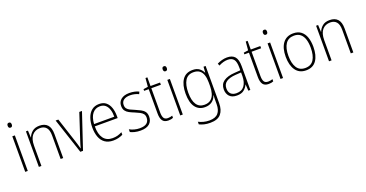

<svg xmlns="http://www.w3.org/2000/svg" viewBox="-39 -1584 5122 2685"><g transform="rotate(-20 2522.5 -242.0)"><path d="M103 -725Q121 -725 127.5 -714.5Q134 -704 134 -688Q134 -672 127 -661.5Q120 -651 103 -651Q87 -651 80 -661.5Q73 -672 73 -688Q73 -704 80 -714.5Q87 -725 103 -725ZM122 -529V0H84V-529Z M490 -539Q567 -539 608 -495Q649 -451 649 -356V0H611V-351Q611 -431 578.5 -468Q546 -505 487 -505Q413 -505 369 -454Q325 -403 325 -300V0H287V-529H317L322 -426H325Q341 -470 381 -504.5Q421 -539 490 -539Z M904 0 729 -529H769L890 -159Q910 -98 923 -45H926Q933 -71 940.5 -98.5Q948 -126 959 -157L1081 -529H1121L944 0Z M1378 -539Q1441 -539 1480 -506.5Q1519 -474 1537.5 -419Q1556 -364 1556 -297V-265H1216Q1215 -149 1260.5 -87Q1306 -25 1394 -25Q1434 -25 1466 -33Q1498 -41 1537 -61V-23Q1504 -7 1469.5 1.5Q1435 10 1393 10Q1319 10 1271 -24Q1223 -58 1200 -119Q1177 -180 1177 -262Q1177 -341 1199.5 -404Q1222 -467 1266.5 -503Q1311 -539 1378 -539ZM1378 -505Q1309 -505 1266.5 -453Q1224 -401 1217 -299H1518Q1519 -358 1504 -405Q1489 -452 1458 -478.5Q1427 -505 1378 -505Z M1977 -133Q1977 -67 1932.5 -28.5Q1888 10 1800 10Q1752 10 1713 0Q1674 -10 1649 -23V-64Q1681 -46 1720 -35.5Q1759 -25 1800 -25Q1873 -25 1906 -53.5Q1939 -82 1939 -133Q1939 -167 1922.5 -188Q1906 -209 1876.5 -224.5Q1847 -240 1808 -256Q1765 -273 1731.5 -290.5Q1698 -308 1678.5 -335Q1659 -362 1659 -407Q1659 -467 1703.5 -503Q1748 -539 1827 -539Q1868 -539 1904 -531Q1940 -523 1968 -509L1953 -476Q1928 -489 1894 -497Q1860 -505 1826 -505Q1766 -505 1731.5 -480Q1697 -455 1697 -407Q1697 -374 1712.5 -353.5Q1728 -333 1757 -319Q1786 -305 1825 -289Q1866 -271 1900.5 -253.5Q1935 -236 1956 -208Q1977 -180 1977 -133Z M2218 -24Q2237 -24 2254 -27.5Q2271 -31 2284 -36V-3Q2270 3 2253 6.5Q2236 10 2213 10Q2153 10 2127.5 -26.5Q2102 -63 2102 -133V-496H2034V-521L2102 -531L2113 -658H2141V-529H2283V-496H2141V-135Q2141 -80 2157.5 -52Q2174 -24 2218 -24Z M2410 -725Q2428 -725 2434.5 -714.5Q2441 -704 2441 -688Q2441 -672 2434 -661.5Q2427 -651 2410 -651Q2394 -651 2387 -661.5Q2380 -672 2380 -688Q2380 -704 2387 -714.5Q2394 -725 2410 -725ZM2429 -529V0H2391V-529Z M2768 -539Q2830 -539 2866 -512Q2902 -485 2921 -444H2924L2930 -529H2961V24Q2961 126 2912.5 183.5Q2864 241 2753 241Q2702 241 2663 231.5Q2624 222 2592 206V167Q2625 184 2665 195Q2705 206 2753 206Q2842 206 2882.5 159.5Q2923 113 2923 27V-12Q2923 -36 2923.5 -58Q2924 -80 2926 -106H2923Q2905 -51 2863 -20.5Q2821 10 2758 10Q2667 10 2616 -58Q2565 -126 2565 -260Q2565 -390 2615.5 -464.5Q2666 -539 2768 -539ZM2770 -505Q2684 -505 2644.5 -439.5Q2605 -374 2605 -260Q2605 -143 2645 -83.5Q2685 -24 2762 -24Q2824 -24 2859.5 -55Q2895 -86 2909 -135Q2923 -184 2923 -239V-299Q2923 -359 2908.5 -405.5Q2894 -452 2860.5 -478.5Q2827 -505 2770 -505Z M3281 -539Q3359 -539 3396.5 -495.5Q3434 -452 3434 -355V0H3404L3398 -94H3396Q3377 -52 3339.5 -21Q3302 10 3233 10Q3160 10 3123.5 -30Q3087 -70 3087 -133Q3087 -212 3145 -252.5Q3203 -293 3310 -300L3396 -306V-349Q3396 -434 3367.5 -469.5Q3339 -505 3279 -505Q3247 -505 3214 -496Q3181 -487 3145 -468L3132 -501Q3166 -518 3203.5 -528.5Q3241 -539 3281 -539ZM3313 -269Q3223 -263 3174.5 -230.5Q3126 -198 3126 -133Q3126 -80 3155.5 -51.5Q3185 -23 3238 -23Q3318 -23 3356.5 -76.5Q3395 -130 3396 -219V-274Z M3710 -24Q3729 -24 3746 -27.5Q3763 -31 3776 -36V-3Q3762 3 3745 6.5Q3728 10 3705 10Q3645 10 3619.5 -26.5Q3594 -63 3594 -133V-496H3526V-521L3594 -531L3605 -658H3633V-529H3775V-496H3633V-135Q3633 -80 3649.5 -52Q3666 -24 3710 -24Z M3902 -725Q3920 -725 3926.5 -714.5Q3933 -704 3933 -688Q3933 -672 3926 -661.5Q3919 -651 3902 -651Q3886 -651 3879 -661.5Q3872 -672 3872 -688Q3872 -704 3879 -714.5Q3886 -725 3902 -725ZM3921 -529V0H3883V-529Z M4469 -265Q4469 -139 4418 -64.5Q4367 10 4263 10Q4162 10 4109.5 -64.5Q4057 -139 4057 -266Q4057 -395 4111 -467Q4165 -539 4266 -539Q4336 -539 4381 -504.5Q4426 -470 4447.5 -408.5Q4469 -347 4469 -265ZM4097 -266Q4097 -154 4137.5 -89.5Q4178 -25 4263 -25Q4350 -25 4390 -89Q4430 -153 4430 -265Q4430 -336 4413.5 -390Q4397 -444 4361 -474.5Q4325 -505 4266 -505Q4181 -505 4139 -442Q4097 -379 4097 -266Z M4808 -539Q4885 -539 4926 -495Q4967 -451 4967 -356V0H4929V-351Q4929 -431 4896.5 -468Q4864 -505 4805 -505Q4731 -505 4687 -454Q4643 -403 4643 -300V0H4605V-529H4635L4640 -426H4643Q4659 -470 4699 -504.5Q4739 -539 4808 -539Z"/></g></svg>

Font: Noto Sans Gujarati SemiCondensed ExtraLight
Style: Regular
Weight: 200
Width: 4
Designer: Jelle Bosma - Monotype Design Team, Universal Thirst
Foundry: Monotype Imaging Inc.
Version: Version 2.106; ttfautohint (v1.8.4.7-5d5b)